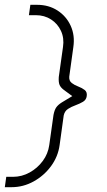

<svg xmlns="http://www.w3.org/2000/svg" viewBox="-27 -720 444 797"><path d="M-7 57 -1 14H27Q63.5 14 96 -4Q128.5 -22 150.5 -51.8Q172.5 -81.5 177.5 -118L195 -242.5Q199 -263.5 206.5 -274.2Q214 -285 229.5 -294.8Q245 -304.5 273 -321Q250.5 -337.5 237.5 -347.2Q224.5 -357 220 -368.2Q215.5 -379.5 217 -400.5L234.5 -525Q240 -561.5 226.2 -591.5Q212.5 -621.5 185 -639.2Q157.5 -657 121.5 -657H93L99 -700H127Q175.5 -700 212 -676.2Q248.5 -652.5 266.5 -612.8Q284.5 -573 277.5 -525L260.5 -402Q259 -384.5 270.8 -375.5Q282.5 -366.5 298 -360.8Q313.5 -355 324.5 -346.5Q335.5 -338 333 -321Q331 -305.5 317.5 -297.5Q304 -289.5 286.8 -283.2Q269.5 -277 255.5 -268Q241.5 -259 237.5 -241L220.5 -118Q214 -70 184.8 -30.2Q155.5 9.5 112.5 33.2Q69.5 57 21 57Z"/></svg>

Font: Urbanist ExtraLight
Style: Italic
Weight: 250
Version: Version 1.303